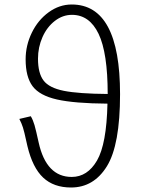

<svg xmlns="http://www.w3.org/2000/svg" viewBox="-20 -821 635 854"><path d="M102 -171 97 -193Q88 -235 82 -254Q76 -273 66 -292L117 -304Q127 -287 133.5 -264.5Q140 -242 152 -187Q186 -34 299 -34Q369 -34 411.5 -107Q454 -180 458 -360Q311 -361 233.5 -378.5Q156 -396 125 -437.5Q94 -479 94 -557Q94 -619 121.5 -675.5Q149 -732 196.5 -766.5Q244 -801 299 -801Q514 -801 514 -402Q514 -176 455.5 -81.5Q397 13 296 13Q219 13 172 -31Q125 -75 102 -171ZM459 -403Q459 -586 418.5 -670.5Q378 -755 300 -755Q259 -755 224 -728Q189 -701 169 -656Q149 -611 149 -560Q149 -495 174 -462.5Q199 -430 264 -417Q329 -404 459 -403Z"/></svg>

Font: Nebula Sans Light
Style: Regular
Weight: 300
Designer: Paul D. Hunt for Adobe (as Source Sans)
Foundry: Nebula Entertainment & Broadcasting LLC
Version: Version 1.010